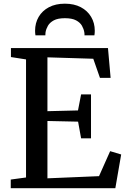

<svg xmlns="http://www.w3.org/2000/svg" viewBox="-20 -998 672 1018"><path d="M118 -57V-683L38 -695.5V-743H552.5L566.5 -585H510L474.5 -686.5L231.5 -694V-408.5L393.5 -412.5L410 -497.5H462.5V-264.5H410L394 -353L231.5 -356.5V-52.5L505 -64L564 -196.5L622.5 -179L591.5 0H37V-46ZM324 -978.5Q373 -978.5 408.5 -959.8Q444 -941 463.2 -908.5Q482.5 -876 482.5 -835Q482.5 -829 482 -822.8Q481.5 -816.5 480.5 -810.5H428Q428 -813.5 428 -818Q428 -822.5 427 -827Q424 -844.5 414.5 -861.5Q405 -878.5 383.5 -890Q362 -901.5 324 -901.5Q286.5 -901.5 265.2 -890Q244 -878.5 234.2 -861.5Q224.5 -844.5 221.5 -827Q221 -822.5 220.8 -818Q220.5 -813.5 220.5 -810.5H168Q167 -816.5 166.5 -822.8Q166 -829 166 -835Q166 -876 185 -908.5Q204 -941 239.5 -959.8Q275 -978.5 324 -978.5Z"/></svg>

Font: Merriweather 36pt Medium
Style: Regular
Weight: 500
Version: Version 2.100